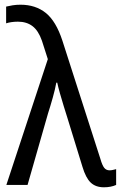

<svg xmlns="http://www.w3.org/2000/svg" viewBox="-20 -785 515 815"><path d="M421 10Q386 10 365 -10Q344 -30 330 -77L266 -285Q259 -307 250.5 -334.5Q242 -362 234.5 -388.5Q227 -415 223 -434H219Q214 -406 204 -370.5Q194 -335 184 -304L97 0H7L183 -534L158 -612Q143 -655 118 -674Q93 -693 56 -693Q41 -693 28 -691Q15 -689 6 -686V-757Q18 -760 33.5 -762.5Q49 -765 67 -765Q131 -765 174.5 -730Q218 -695 245 -612L406 -111Q414 -83 422.5 -72.5Q431 -62 445 -62Q453 -62 460.5 -64Q468 -66 473 -67V0Q451 10 421 10Z"/></svg>

Font: Noto Sans SemiCondensed
Style: Regular
Weight: 400
Width: 4
Designer: Monotype Design Team
Foundry: Monotype Imaging Inc.
Version: Version 2.013; ttfautohint (v1.8.4.7-5d5b)